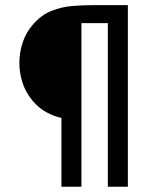

<svg xmlns="http://www.w3.org/2000/svg" viewBox="-20 -711 595 731"><path d="M390.6 -623H290V0H213.9V-261.7Q184.6 -268.6 156.7 -283.7Q128.9 -298.8 105 -326.2Q78.1 -357.9 65.9 -395.8Q53.7 -433.6 53.7 -471.7Q53.7 -509.8 65.9 -547.9Q78.1 -585.9 105 -617.2Q137.2 -654.3 176.3 -669.7Q215.3 -685.1 255.6 -688.2Q295.9 -691.4 331.1 -691.4H466.8V0H390.6Z"/></svg>

Font: Gidole
Style: Regular
Weight: 400
Version: Version 2.100; ttfautohint (v1.8.4.7-5d5b)